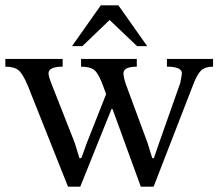

<svg xmlns="http://www.w3.org/2000/svg" viewBox="-54 -694 823 720"><path d="M745 -473V-444Q716 -444 701 -430.5Q686 -417 671 -378L522 6H474L368 -285H364L247 6H201L51 -371Q32 -417 15.5 -430.5Q-1 -444 -34 -444V-473H181V-444Q128 -444 128 -419Q128 -408 139 -380L226 -159L244 -101H251L272 -159L344 -341L333 -371Q316 -418 300 -431Q284 -444 250 -444V-473H459V-444Q409 -444 409 -419Q409 -405 418 -378L499 -159L517 -101H523L543 -159L622 -383Q628 -413 628 -419Q628 -444 572 -444V-473ZM498 -521H460L357 -619L255 -521H216L324 -674H390Z"/></svg>

Font: myMathFont
Style: Regular
Weight: 400
Designer: Ross Mills, John Hudson & Paul Hanslow, Tiro Typeworks Ltd; with prior portions MicroPress Inc., and Coen Hoffman. Math 
Foundry: Tiro Typeworks Ltd
Version: Version 2.13 b171